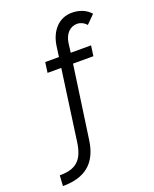

<svg xmlns="http://www.w3.org/2000/svg" viewBox="-168 -803 896 1118"><g transform="rotate(-20 280.0 -244.5)"><path d="M28 156 24 221C159 221 240 161 259 21L323 -429H449L458 -493H332L339 -549C347 -605 379 -639 425 -639C442 -639 465 -630 481 -611L532 -662C505 -693 465 -710 417 -710C336 -710 281 -648 268 -559L259 -493H174L165 -429H250L189 10C174 116 129 156 28 156Z"/></g></svg>

Font: HK Grotesk
Style: Italic
Weight: 400
Italic angle: -16°
Designer: Alfredo Marco Pradil
Foundry: Hanken Design Co.
Version: Version 3.001;FEAKit 1.0